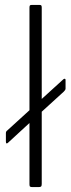

<svg xmlns="http://www.w3.org/2000/svg" viewBox="-20 -762 290 782"><path d="M244.5 -441C242.8 -441.7 240.7 -441 238 -439L150 -359V-731C150 -735.7 149.3 -738.7 148 -740C146.7 -741.3 144 -742 140 -742H110C106 -742 103.3 -741.3 102 -740C100.7 -738.7 100 -735.7 100 -731V-313L10 -231C6 -228.3 4 -224.7 4 -220V-185C4 -180.3 5 -178 7 -178C9 -178 10.7 -178.7 12 -180L100 -261V-11C100 -6.3 100.8 -3.3 102.5 -2C104.2 -0.7 107.3 0 112 0H137C142.3 0 145.8 -0.8 147.5 -2.5C149.2 -4.2 150 -7.7 150 -13V-307L240 -389C244.7 -393.7 247 -397.7 247 -401V-437C247 -439 246.2 -440.3 244.5 -441Z"/></svg>

Font: Libre Franklin ExtraLight
Style: Regular
Weight: 275
Designer: Pablo Impallari, Rodrigo Fuenzalida
Foundry: Impallari Type
Version: Version 1.002; ttfautohint (v1.5)